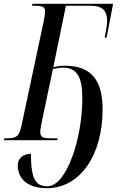

<svg xmlns="http://www.w3.org/2000/svg" viewBox="-41 -734 630 1005"><path d="M204 251C380 251 496 76 496 -161C496 -303 446 -390 299 -390C277 -390 257 -387 238 -382L304 -704H432C496 -704 520 -678 520 -623C520 -611 513 -564 507 -537H517L551 -714H128L127 -704H140C181 -704 195 -697 195 -675C195 -663 192 -644 188 -624L71 -74C59 -16 40 -10 -7 -10H-18L-21 0H258L260 -10H235C185 -10 170 -14 170 -43C170 -58 174 -77 181 -112L236 -373C256 -377 273 -380 288 -380C366 -380 390 -325 390 -218C390 -14 309 241 207 241C144 241 121 201 121 71C83 71 52 93 52 132C52 201 103 251 204 251Z"/></svg>

Font: Noto Serif Display ExtraCondensed Medium
Style: Italic
Weight: 500
Width: 2
Italic angle: -12°
Designer: Monotype Design Team
Foundry: Monotype Imaging Inc.
Version: Version 2.009